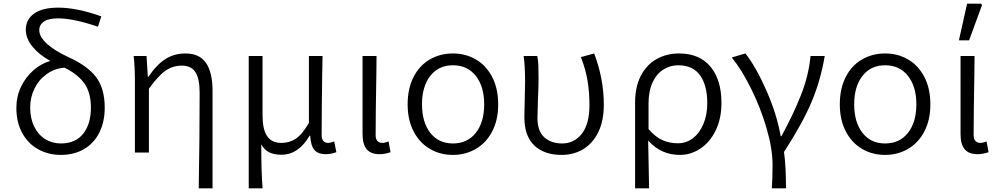

<svg xmlns="http://www.w3.org/2000/svg" viewBox="-20 -839 5500 1056"><path d="M70 -246Q70 -308 95.5 -361.5Q121 -415 164 -452.5Q207 -490 257 -504Q196 -537 159 -582Q122 -627 122 -676Q122 -731 167 -764Q212 -797 301 -797Q402 -797 537 -749L519 -692Q384 -738 299 -738Q247 -738 221.5 -720.5Q196 -703 196 -673Q196 -637 238 -598.5Q280 -560 356 -525Q460 -478 508 -415.5Q556 -353 556 -247Q556 -170 527 -111Q498 -52 443 -19.5Q388 13 314 13Q247 13 191 -17.5Q135 -48 102.5 -107Q70 -166 70 -246ZM315 -50Q395 -50 437.5 -103.5Q480 -157 480 -247Q480 -329 444.5 -379.5Q409 -430 333 -468L334 -467Q279 -462 236 -431Q193 -400 169.5 -351.5Q146 -303 146 -248Q146 -188 168 -143Q190 -98 228.5 -74Q267 -50 315 -50Z M1078 -329Q1078 -406 1055 -442Q1032 -478 980 -478Q930 -478 890 -450Q850 -422 799 -351V0H722V-389Q722 -475 715 -531H786L793 -416H796Q841 -483 889.5 -514Q938 -545 1000 -545Q1077 -545 1113 -493Q1149 -441 1149 -338V197H1073Q1078 -83 1078 -329Z M1348 -531H1424V-203Q1424 -128 1449 -90.5Q1474 -53 1528 -53Q1571 -53 1606 -75.5Q1641 -98 1679 -163V-531H1754Q1754 -496 1752 -424Q1751 -341 1750 -258.5Q1749 -176 1749 -96Q1749 -74 1759 -63.5Q1769 -53 1786 -53Q1797 -53 1818 -61L1830 -2Q1799 9 1771 9Q1729 9 1709 -14.5Q1689 -38 1686 -93H1683Q1622 12 1528 12Q1489 12 1462 -0.5Q1435 -13 1417 -45Q1417 40 1418.5 87.5Q1420 135 1424 197H1348Z M1974 -102V-531H2051L2050 -432Q2046 -212 2046 -96Q2046 -74 2056 -63.5Q2066 -53 2083 -53Q2097 -53 2117 -61L2128 -2Q2097 9 2068 9Q2019 9 1996.5 -18.5Q1974 -46 1974 -102Z M2222 -265Q2222 -352 2254.5 -415.5Q2287 -479 2344 -512Q2401 -545 2471 -545Q2541 -545 2597.5 -512Q2654 -479 2687 -415.5Q2720 -352 2720 -265Q2720 -179 2687 -116Q2654 -53 2597 -20Q2540 13 2471 13Q2401 13 2344.5 -20Q2288 -53 2255 -116Q2222 -179 2222 -265ZM2643 -265Q2643 -363 2597 -421.5Q2551 -480 2471 -480Q2392 -480 2346.5 -421.5Q2301 -363 2301 -265Q2301 -167 2346.5 -108.5Q2392 -50 2471 -50Q2551 -50 2597 -108.5Q2643 -167 2643 -265Z M2864 -194Q2864 -226 2866 -292Q2868 -356 2868 -389Q2868 -476 2860 -531H2935Q2940 -505 2941 -479Q2942 -453 2942 -409Q2942 -359 2939 -300L2936 -190Q2936 -117 2974 -83.5Q3012 -50 3072 -50Q3138 -50 3180 -103.5Q3222 -157 3222 -261Q3222 -329 3212 -392Q3202 -455 3175 -525L3248 -545Q3301 -405 3301 -263Q3301 -175 3271 -113Q3241 -51 3188.5 -19Q3136 13 3069 13Q2973 13 2918.5 -39Q2864 -91 2864 -194Z M3714 -545Q3827 -545 3887.5 -472.5Q3948 -400 3948 -273Q3948 -186 3916 -121Q3884 -56 3831.5 -21.5Q3779 13 3720 13Q3669 13 3626 -5.5Q3583 -24 3545 -66Q3548 50 3550 197H3473V-275Q3473 -362 3505 -423Q3537 -484 3592 -514.5Q3647 -545 3714 -545ZM3870 -272Q3870 -369 3830.5 -424.5Q3791 -480 3710 -480Q3666 -480 3628.5 -456.5Q3591 -433 3569 -385.5Q3547 -338 3547 -270V-129Q3586 -84 3625 -67.5Q3664 -51 3709 -51Q3754 -51 3790.5 -78.5Q3827 -106 3848.5 -156.5Q3870 -207 3870 -272Z M4229 68Q4229 -21 4196.5 -132.5Q4164 -244 4112.5 -348.5Q4061 -453 4005 -523L4080 -545Q4139 -469 4195.5 -340.5Q4252 -212 4274 -90H4278Q4344 -211 4386 -318Q4428 -425 4438 -531H4516Q4493 -395 4443.5 -278Q4394 -161 4292 -3Q4303 74 4303 197H4225Q4229 147 4229 68Z M4599 -265Q4599 -352 4631.5 -415.5Q4664 -479 4721 -512Q4778 -545 4848 -545Q4918 -545 4974.5 -512Q5031 -479 5064 -415.5Q5097 -352 5097 -265Q5097 -179 5064 -116Q5031 -53 4974 -20Q4917 13 4848 13Q4778 13 4721.5 -20Q4665 -53 4632 -116Q4599 -179 4599 -265ZM5020 -265Q5020 -363 4974 -421.5Q4928 -480 4848 -480Q4769 -480 4723.5 -421.5Q4678 -363 4678 -265Q4678 -167 4723.5 -108.5Q4769 -50 4848 -50Q4928 -50 4974 -108.5Q5020 -167 5020 -265Z M5263 -102V-531H5340L5339 -432Q5335 -212 5335 -96Q5335 -74 5345 -63.5Q5355 -53 5372 -53Q5386 -53 5406 -61L5417 -2Q5386 9 5357 9Q5308 9 5285.5 -18.5Q5263 -46 5263 -102ZM5299 -819H5376L5381 -811L5310 -617H5254Z"/></svg>

Font: Nebula Sans Book
Style: Regular
Weight: 400
Designer: Paul D. Hunt for Adobe (as Source Sans)
Foundry: Nebula Entertainment & Broadcasting LLC
Version: Version 1.010